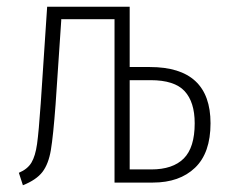

<svg xmlns="http://www.w3.org/2000/svg" viewBox="-20 -542 675 570"><path d="M605 -176Q605 -88 559 -44Q513 0 434 0H320V-485H161L162 -484L145 -232Q138 -138 131 -96.5Q124 -55 106 -31.5Q88 -8 48 8L36 -29Q62 -40 73.5 -59.5Q85 -79 90 -114.5Q95 -150 101 -236L120 -522H365V-343H425Q605 -343 605 -176ZM558 -176Q558 -239 528 -271.5Q498 -304 427 -304H365V-39H429Q493 -39 525.5 -71.5Q558 -104 558 -176Z"/></svg>

Font: Fira Sans Extra Condensed ExtraLight
Style: Regular
Weight: 275
Width: 1
Designer: Carrois Corporate & Edenspiekermann AG
Foundry: Carrois Corporate GbR & Edenspiekermann AG
Version: Version 4.203